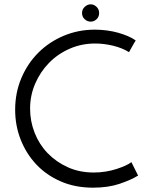

<svg xmlns="http://www.w3.org/2000/svg" viewBox="-20 -859 685 887"><path d="M618 -48Q586 -28 533 -10Q480 8 410 8Q327 8 260.5 -21Q194 -50 147.5 -99.5Q101 -149 75.5 -214Q50 -279 50 -352Q50 -431 79 -499Q108 -567 158 -616.5Q208 -666 275 -694Q342 -722 418 -722Q445 -722 472.5 -718.5Q500 -715 525 -708Q550 -701 571 -692Q592 -683 607 -672Q602 -664 599 -659Q596 -654 593 -648.5Q590 -643 586 -636Q582 -629 576 -618Q544 -638 501.5 -648Q459 -658 420 -658Q357 -658 302 -634Q247 -610 206.5 -568.5Q166 -527 142.5 -472.5Q119 -418 119 -357Q119 -299 140 -245.5Q161 -192 200 -151.5Q239 -111 293 -86.5Q347 -62 413 -62Q442 -62 469 -66.5Q496 -71 519 -78.5Q542 -86 559.5 -94Q577 -102 587 -110ZM359 -799Q359 -816 371.5 -827.5Q384 -839 399 -839Q414 -839 426 -827.5Q438 -816 438 -799Q438 -781 426 -770Q414 -759 399 -759Q384 -759 371.5 -770Q359 -781 359 -799Z"/></svg>

Font: Josefin Sans
Style: Regular
Weight: 400
Designer: Santiago Orozco
Foundry: Typemade
Version: Version 1.0